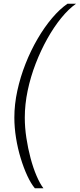

<svg xmlns="http://www.w3.org/2000/svg" viewBox="-20 -758 428 1030"><path d="M167 252Q146 227 126.5 185Q107 143 91 90.5Q75 38 66 -18Q57 -74 57 -127Q57 -198 73 -271.5Q89 -345 117 -416Q145 -487 181.5 -549.5Q218 -612 259 -660.5Q300 -709 342 -738H388Q348 -710 308.5 -661.5Q269 -613 234 -550.5Q199 -488 171.5 -417Q144 -346 128.5 -272Q113 -198 113 -127Q113 -74 121.5 -18Q130 38 144 90.5Q158 143 176 185Q194 227 213 252Z"/></svg>

Font: Gantari Light
Style: Italic
Weight: 300
Italic angle: -10°
Version: Version 1.000